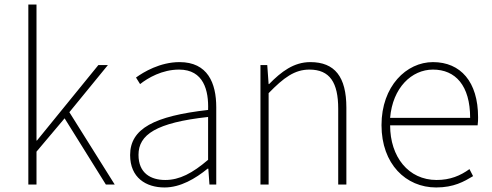

<svg xmlns="http://www.w3.org/2000/svg" viewBox="-20 -814 2171 847"><path d="M105 0H141V-145L265 -292L447 0H486L286 -319L456 -527H414L143 -194H141V-794H105Z M706 13C776 13 842 -26 896 -70H899L904 0H934V-341C934 -448 896 -540 772 -540C686 -540 613 -496 580 -472L598 -443C632 -470 695 -507 770 -507C879 -507 901 -414 898 -329C661 -302 554 -247 554 -130C554 -30 624 13 706 13ZM709 -20C645 -20 591 -50 591 -131C591 -220 669 -273 898 -298V-109C829 -50 772 -20 709 -20Z M1129 0H1165V-403C1232 -472 1280 -507 1345 -507C1435 -507 1472 -450 1472 -334V0H1508V-339C1508 -475 1457 -540 1349 -540C1276 -540 1221 -498 1167 -443H1165L1159 -527H1129Z M1904 13C1982 13 2027 -13 2067 -37L2051 -68C2011 -39 1966 -20 1906 -20C1782 -20 1701 -122 1701 -261H2087C2089 -275 2089 -286 2089 -297C2089 -453 2012 -540 1890 -540C1773 -540 1663 -434 1663 -262C1663 -90 1771 13 1904 13ZM1701 -294C1712 -427 1796 -507 1890 -507C1989 -507 2054 -437 2054 -294Z"/></svg>

Font: Source Han Sans JP VF
Style: Regular
Weight: 250
Designer: Ryoko NISHIZUKA 西塚涼子 (kana, bopomofo & ideographs); Paul D. Hunt (Latin, Greek & Cyrillic); Sandoll Communications 산돌커뮤니
Foundry: Adobe
Version: Version 2.004;hotconv 1.0.118;makeotfexe 2.5.65603